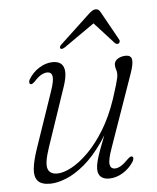

<svg xmlns="http://www.w3.org/2000/svg" viewBox="-49 -675 594 725"><g transform="rotate(-5 248.5 -312.5)"><path d="M429.5 -67Q433.5 -65 433.2 -59.8Q433 -54.5 429.5 -48.5Q413 -22.5 387.5 -7.2Q362 8 336 8Q315.5 8 304.5 -2Q293.5 -12 293.5 -32Q293.5 -45 298.2 -63Q303 -81 312.8 -107.5Q322.5 -134 337.5 -172Q352.5 -210 372.5 -263L379 -254Q350 -181 315 -130.8Q280 -80.5 243.8 -50Q207.5 -19.5 173.5 -5.8Q139.5 8 112 8Q78.5 8 65.2 -8Q52 -24 55.2 -54.2Q58.5 -84.5 73 -127L145.5 -339Q159.5 -379.5 156.5 -395.5Q153.5 -411.5 137.5 -411.5Q127.5 -411.5 115.5 -405.2Q103.5 -399 87.5 -381.5Q81.5 -376 77.8 -373.8Q74 -371.5 70 -373.5Q66.5 -375.5 66.5 -380.8Q66.5 -386 70 -392Q85.5 -417.5 110.5 -433Q135.5 -448.5 162 -448.5Q183 -448.5 194 -438Q205 -427.5 205.5 -406.5Q206 -385.5 195 -353L118.5 -127Q99.5 -70.5 106.8 -49.2Q114 -28 142.5 -28Q165.5 -28 196.5 -44.5Q227.5 -61 260.5 -93.8Q293.5 -126.5 323.8 -175.8Q354 -225 376 -290.5Q386.5 -323 391.8 -340.8Q397 -358.5 398.8 -367.5Q400.5 -376.5 400.5 -382.5Q400.5 -392 397.5 -400Q394.5 -408 394.5 -418Q394.5 -431.5 407.5 -440Q420.5 -448.5 439 -448.5Q458 -448.5 461 -432.5Q464 -416.5 450.5 -378.5L355 -106.5Q339 -62 341.8 -45Q344.5 -28 361 -28Q371 -28 383 -34.8Q395 -41.5 412.5 -59.5Q417.5 -64.5 421.8 -66.8Q426 -69 429.5 -67ZM334.5 -585.5H323.5L401.5 -500Q405 -497 408.8 -496Q412.5 -495 416 -497Q419 -499.5 420.2 -503.2Q421.5 -507 419 -511.5L359 -619.5Q355.5 -626 351.5 -629.5Q347.5 -633 340.5 -633Q334 -633 328.2 -629.5Q322.5 -626 315 -619.5L199.5 -511.5Q195 -507.5 194 -503.5Q193 -499.5 195 -497Q197.5 -494.5 202 -495.5Q206.5 -496.5 212 -500Z"/></g></svg>

Font: Fraunces 72pt Soft Wonky ExtraLight
Style: Italic
Weight: 250
Italic angle: -16°
Version: Version 1.000;[b76b70a41]